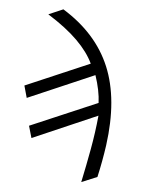

<svg xmlns="http://www.w3.org/2000/svg" viewBox="-103 -835 868 1121"><g transform="rotate(10 331.0 -274.5)"><path d="M180.2 -761.7Q388.7 -657.2 482.9 -477.8Q577.1 -298.3 564 -23.4Q559.1 70.3 545.9 167.5L458 213.4Q470.2 113.3 479.5 13.9Q488.8 -85.4 489.7 -186L127 10.7L100.6 -57.6L477.5 -259.3Q468.3 -331.1 431.2 -416L59.1 -215.3L33.2 -284.2L392.6 -477.1Q356 -540 284.9 -599.4Q213.9 -658.7 98.6 -717.8Z"/></g></svg>

Font: Roboto
Style: Italic
Weight: 400
Italic angle: -12°
Designer: Google
Version: Version 2.134; 2016; ttfautohint (v1.6)